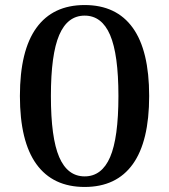

<svg xmlns="http://www.w3.org/2000/svg" viewBox="-20 -729 672 762"><path d="M59 -348Q59 -528 124.5 -618.5Q190 -709 316 -709Q442 -709 507 -618.5Q572 -528 572 -348Q572 -168 507 -77.5Q442 13 316 13Q190 13 124.5 -77.5Q59 -168 59 -348ZM450 -348Q450 -513 417 -590Q384 -667 316 -667Q248 -667 215 -590Q182 -513 182 -348Q182 -182 215 -105.5Q248 -29 316 -29Q384 -29 417 -105.5Q450 -182 450 -348Z"/></svg>

Font: Arima Madurai
Style: Bold
Weight: 700
Designer: Joana Correia and Natanael Gama
Foundry: NDISCOVER
Version: Version 1.019